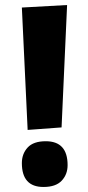

<svg xmlns="http://www.w3.org/2000/svg" viewBox="-20 -731 351 764"><path d="M247 -711 225 -224 90 -214 67 -701ZM162 -169Q249 -169 249 -74Q249 -37 225.5 -12Q202 13 153 13Q67 13 67 -82Q67 -119 90 -144Q113 -169 162 -169Z"/></svg>

Font: Magra
Style: Bold
Weight: 600
Designer: Viviana Monsalve
Foundry: Viviana Monsalve
Version: Version 1.001